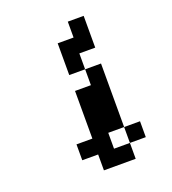

<svg xmlns="http://www.w3.org/2000/svg" viewBox="-158 -918 1017 1136"><g transform="rotate(-20 350.0 -350.0)"><path d="M500 0V-100H400V0ZM200 0V-100H300V-400H400V-500H300V-700H400V-800H500V-600H400V-500H500V-100H600V0H500V100H300V0Z"/></g></svg>

Font: FT88 Gothique
Style: Regular
Weight: 400
Designer: Ange Degheest & Oriane Charvieux
Foundry: Velvetyne Type Foundry
Version: Version 1.000;FEAKit 1.0